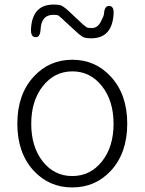

<svg xmlns="http://www.w3.org/2000/svg" viewBox="-20 -809 634 842"><path d="M128 -60Q56 -138 56 -266.5Q56 -395 128 -473Q196 -547 297 -547Q398 -547 466 -473Q538 -395 538 -266.5Q538 -138 466 -60Q398 13 297 13Q196 13 128 -60ZM167.5 -101Q218 -37 297 -37Q376 -37 427 -101Q478 -165 478 -266Q478 -367 427 -431.5Q376 -496 297.5 -496Q219 -496 168 -431.5Q117 -367 117 -266Q117 -165 167.5 -101ZM380 -641Q351 -641 340 -649Q324 -660 310 -674L262 -718Q250 -730 236 -741Q232 -744 214 -744Q161 -744 158 -680Q156 -644 135 -646Q114 -647 116 -683Q122 -789 215 -789Q244 -789 254 -782Q271 -771 285 -757L333 -712Q345 -700 359 -690Q364 -686 382 -686Q408 -686 422 -713.5Q436 -741 436 -748Q438 -784 459 -783Q481 -782 478 -746Q471 -641 380 -641Z"/></svg>

Font: Resource Han Rounded CN Light
Style: Regular
Weight: 300
Designer: Cyano Hao (round all glyphs); Ryoko NISHIZUKA 西塚涼子 (kana, bopomofo & ideographs); Paul D. Hunt (Latin, Greek & Cyrillic)
Foundry: Cyano Hao
Version: 0.990